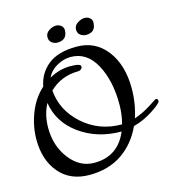

<svg xmlns="http://www.w3.org/2000/svg" viewBox="-110 -830 864 935"><g transform="rotate(-15 322.0 -362.5)"><path d="M21 -223Q21 -290 46.5 -355.5Q72 -421 120 -464Q132 -529 182.5 -569.5Q233 -610 327 -610Q421 -610 477.5 -536.5Q534 -463 534 -345Q534 -268 511 -199Q557 -215 594.5 -239.5Q632 -264 633 -264Q644 -264 644 -251Q644 -240 596 -208.5Q548 -177 497 -164Q460 -83 392 -36.5Q324 10 227.5 10Q131 10 76 -54.5Q21 -119 21 -223ZM443 -187Q456 -232 456 -287Q456 -405 411.5 -487Q367 -569 285 -569Q250 -569 215.5 -549.5Q181 -530 166 -497Q218 -526 271.5 -526Q325 -526 325 -511Q325 -502 318 -497Q311 -492 304 -492Q218 -492 158 -434Q166 -332 247.5 -259.5Q329 -187 443 -187ZM265 -41Q385 -41 432 -154Q312 -154 223.5 -217Q135 -280 119 -382Q91 -329 91 -263Q91 -172 141.5 -106.5Q192 -41 265 -41ZM293 -704Q293 -653 242 -653Q229 -653 215.5 -662Q202 -671 202 -691Q202 -711 220.5 -723Q239 -735 255 -735Q271 -735 282 -726Q293 -717 293 -704ZM437 -704Q437 -653 387 -653Q373 -653 359.5 -662Q346 -671 346 -691Q346 -711 365 -723Q384 -735 400 -735Q416 -735 426.5 -726Q437 -717 437 -704Z"/></g></svg>

Font: Cookie
Style: Regular
Weight: 400
Designer: Ania Kruk
Foundry: Ania Kruk
Version: Version 1.004